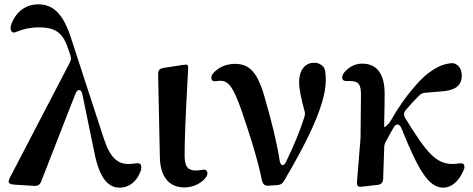

<svg xmlns="http://www.w3.org/2000/svg" viewBox="-20 -841 2179 884"><path d="M22 1C26 6 33 8 46 9L139 15C153 16 164 9 169 -4L328 -411C337 -433 354 -432 359 -408L413 -146C439 -9 484 23 532 23C575 23 611 -6 628 -55C632 -67 631 -75 628 -83C624 -90 615 -91 600 -88C591 -87 580 -86 572 -86C523 -86 488 -112 458 -203L306 -669C270 -778 225 -821 156 -821C96 -821 51 -784 31 -726C27 -713 28 -704 33 -697C37 -689 46 -690 60 -696C86 -707 120 -715 160 -715C228 -715 267 -695 291 -624L304 -587C308 -574 308 -566 302 -554L26 -24C20 -12 18 -3 22 1Z M828 22C872 22 912 1 931 -29C937 -39 936 -47 932 -54C928 -61 918 -61 904 -58C897 -57 890 -56 883 -56C849 -56 830 -69 830 -123C830 -195 833 -282 846 -519C847 -533 845 -540 843 -542C840 -544 833 -544 821 -542L731 -528C715 -525 708 -517 708 -501L716 -117C718 -21 764 22 828 22Z M1215 14 1258 11C1271 10 1280 5 1287 -7C1378 -161 1480 -351 1480 -471C1480 -488 1479 -502 1477 -516C1474 -528 1469 -535 1459 -542C1449 -549 1440 -552 1426 -552C1383 -552 1357 -516 1357 -462C1357 -433 1366 -389 1381 -334C1385 -322 1385 -313 1381 -301C1359 -231 1332 -169 1297 -96C1287 -74 1272 -76 1268 -100C1252 -200 1227 -293 1204 -373C1170 -504 1132 -547 1062 -547C1026 -547 987 -534 960 -502C952 -491 951 -481 955 -474C959 -466 968 -466 982 -468C986 -469 991 -469 995 -469C1034 -469 1055 -435 1090 -338C1124 -238 1161 -130 1187 -7C1191 8 1200 15 1215 14Z M1627 15C1631 19 1637 20 1651 18L1720 10C1735 8 1743 -1 1744 -16L1749 -162C1749 -173 1752 -182 1758 -192C1770 -215 1781 -234 1793 -255C1804 -274 1820 -271 1828 -251C1906 -58 1953 23 2021 23C2055 23 2091 -2 2114 -56C2120 -68 2119 -76 2116 -83C2112 -90 2103 -90 2089 -88C2082 -87 2073 -86 2064 -86C1988 -86 1944 -137 1846 -297C1838 -310 1838 -321 1847 -333C1867 -357 1888 -379 1909 -400C1917 -410 1927 -413 1939 -414L2011 -420C2071 -424 2106 -443 2106 -493C2106 -522 2094 -537 2080 -545C2070 -551 2061 -551 2049 -549C2015 -544 1984 -530 1939 -494C1885 -445 1827 -370 1779 -285C1766 -263 1749 -255 1749 -255V-286C1750 -326 1751 -367 1751 -405C1752 -509 1709 -548 1648 -548C1611 -548 1583 -530 1563 -505C1555 -494 1554 -486 1557 -477C1560 -469 1568 -467 1584 -468H1589C1631 -468 1642 -454 1642 -403L1640 -206L1624 -9C1623 4 1624 11 1627 15Z"/></svg>

Font: 寒蝉锦书宋Pro Soft
Style: Regular
Weight: 700
Designer: 寒蝉锦书宋{Warren} 思源宋体{Ryoko NISHIZUKA 西塚涼子 (kana & ideographs); Frank Grießhammer (Latin, Greek & Cyrillic); Wenlong ZHANG 
Foundry: Adobe & ChillType
Version: Version 2.000;Glyphs 3.1.1 (3135)